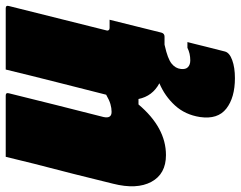

<svg xmlns="http://www.w3.org/2000/svg" viewBox="-114 -485 841 671"><g transform="rotate(-90 306.5 -149.5)"><path d="M94 -550H308Q319 -550 316 -539Q296 -457 275 -374Q254 -291 233 -208Q227 -180 251 -180Q264 -180 278 -184Q292 -188 311 -199Q333 -286 355.5 -374.5Q378 -463 399 -550H613Q624 -550 621 -539Q579 -369 536 -199Q534 -193 537 -190Q539 -187 544 -187H573Q562 -142 550.5 -96.5Q539 -51 528 -6Q525 5 514 5H486L482 6Q437 16 420 29.5Q403 43 401 62Q399 79 407.5 87Q416 95 431 95Q455 95 475 85H495Q492 96 488.5 110.5Q485 125 479 149Q473 173 462 216Q458 232 432 241.5Q406 251 369 251Q301 251 262.5 221Q224 191 233 129Q241 77 273.5 41.5Q306 6 351 -13Q306 -37 296 -86H277Q196 10 100 10Q34 10 6.5 -41Q-21 -92 0 -175Q18 -249 34.5 -314Q51 -379 70 -452Q76 -477 82 -501Q88 -525 94 -550Z"/></g></svg>

Font: Recursive Mn Lnr St XBk
Style: Italic
Weight: 1000
Italic angle: -15°
Monospace: yes
Version: Version 1.079;hotconv 1.0.112;makeotfexe 2.5.65598; ttfautoh